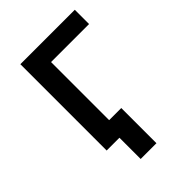

<svg xmlns="http://www.w3.org/2000/svg" viewBox="-195 -605 818 818"><g transform="rotate(-45 214.5 -196.0)"><path d="M159 128H254V-84H181V-434H410V-520H82V0H159Z"/></g></svg>

Font: Fixel Display Medium
Style: Regular
Weight: 500
Designer: AlfaBravo + MacPaw
Foundry: Kyrylo Tkachov, Marchela Mozhyna, Serhii Makarenko, Maria Weinstein, Zakhar Kryvoshyya
Version: Version 1.211